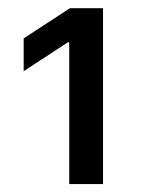

<svg xmlns="http://www.w3.org/2000/svg" viewBox="-20 -820 356 476"><path d="M151.6 -363.6V-715.2H148.4L38.7 -643.5V-724.8L153.4 -799.7H235.4V-363.6Z"/></svg>

Font: InterMG Medium
Style: Regular
Weight: 500
Designer: Rasmus Andersson
Foundry: rsms
Version: Version 3.019;December 26, 2023;FontCreator 15.0.0.2955 64-b